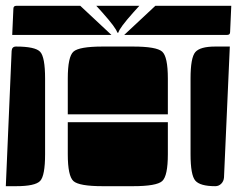

<svg xmlns="http://www.w3.org/2000/svg" viewBox="-20 -650 815 660"><path d="M213 -120V-230H557V-120Q557 -45 537.5 -27.5Q518 -10 437 -10H333Q252 -10 232.5 -27.5Q213 -45 213 -120ZM635 -120V-380Q635 -452 651.5 -471Q668 -490 720 -490H770L750 -40Q749 -27 740.5 -18.5Q732 -10 720 -10Q668 -10 651.5 -29Q635 -48 635 -120ZM213 -257V-380Q213 -455 232.5 -472.5Q252 -490 333 -490H437Q518 -490 537.5 -472.5Q557 -455 557 -380V-257ZM0 -10 20 -475Q21 -490 35 -490Q101 -490 118 -472Q135 -454 135 -380V-120Q135 -46 118 -28Q101 -10 35 -10ZM22 -530 26 -620Q26 -630 36 -630H256L363 -530ZM407 -530 514 -630H775L771 -540Q771 -530 761 -530ZM311 -630H459L439 -608Q390 -553 387 -538H383Q380 -553 331 -608Z"/></svg>

Font: PrimecolorB
Style: Medium
Weight: 500
Designer: gluk
Foundry: gluk
Version: Version 0.672